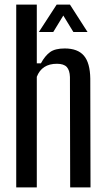

<svg xmlns="http://www.w3.org/2000/svg" viewBox="-20 -820 459 840"><path d="M51 0V-800H141V-543H159Q177 -576 199 -592Q221 -608 263 -608Q320 -608 347 -576.5Q374 -545 375 -476L376 0H287L286 -483Q285 -513 272 -527Q259 -541 229 -541Q163 -541 141 -484V0ZM150 -680 228 -800H286L363 -680H301L257 -752L213 -680Z"/></svg>

Font: Big Shoulders Text Medium
Style: Regular
Weight: 500
Designer: Patric King
Foundry: XO Type Co
Version: Version 1.000; ttfautohint (v1.8.2)